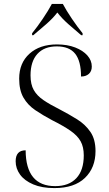

<svg xmlns="http://www.w3.org/2000/svg" viewBox="-20 -951 559 981"><path d="M258 10Q194 10 149.5 -9Q105 -28 82.5 -59Q60 -90 60 -127Q60 -183 111 -183Q112 0 262 0Q332 0 370 -40.5Q408 -81 408 -157Q408 -200 392 -229Q376 -258 340 -283Q304 -308 246 -337Q199 -362 160.5 -388Q122 -414 100 -452Q78 -490 78 -549Q78 -629 130.5 -676.5Q183 -724 271 -724Q324 -724 364 -708.5Q404 -693 426.5 -667.5Q449 -642 449 -611Q449 -587 434 -573.5Q419 -560 394 -560Q394 -639 364 -676.5Q334 -714 270 -714Q206 -714 171 -675.5Q136 -637 136 -566Q136 -520 152.5 -491Q169 -462 202 -439.5Q235 -417 285 -392Q333 -367 374.5 -341Q416 -315 442 -277Q468 -239 468 -179Q468 -94 414 -42Q360 10 258 10ZM144 -781Q170 -813 198.5 -855Q227 -897 245 -931H301Q319 -897 347.5 -855Q376 -813 402 -781V-771H395Q364 -797 330 -827Q296 -857 273 -887Q250 -857 215.5 -827Q181 -797 150 -771H144Z"/></svg>

Font: Noto Serif Display Light
Style: Regular
Weight: 300
Designer: Monotype Design Team
Foundry: Monotype Imaging Inc.
Version: Version 2.009